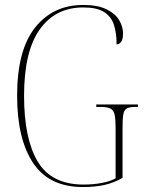

<svg xmlns="http://www.w3.org/2000/svg" viewBox="-20 -744 583 774"><path d="M314 10Q178 10 113.5 -87Q49 -184 49 -358Q49 -542 121.5 -633Q194 -724 315 -724Q374 -724 409.5 -706.5Q445 -689 460.5 -662.5Q476 -636 476 -609Q476 -586 468.5 -575.5Q461 -565 450 -565Q450 -613 438.5 -646Q427 -679 398 -696.5Q369 -714 316 -714Q203 -714 140 -625Q77 -536 77 -358Q77 -184 132.5 -92Q188 0 317 0Q356 0 390.5 -6.5Q425 -13 446 -25V-228Q446 -264 442 -282Q438 -300 425 -306.5Q412 -313 386 -313H368V-323H536V-313H528Q504 -313 492.5 -307.5Q481 -302 477.5 -285Q474 -268 474 -232V-27Q439 -7 401.5 1.5Q364 10 314 10Z"/></svg>

Font: Noto Serif Display Condensed Thin
Style: Regular
Weight: 100
Width: 3
Designer: Monotype Design Team
Foundry: Monotype Imaging Inc.
Version: Version 2.009